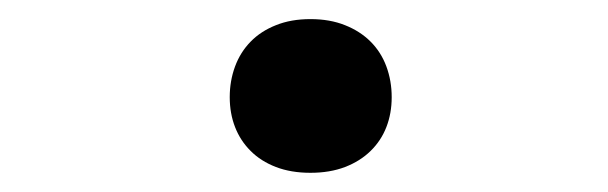

<svg xmlns="http://www.w3.org/2000/svg" viewBox="-20 -172 640 202"><path d="M221.7 -69.8Q221.7 -86.9 227.3 -102.1Q232.9 -117.2 243.7 -128.2Q254.4 -139.2 270.3 -145.5Q286.1 -151.9 306.6 -151.9Q327.1 -151.9 343 -145.5Q358.9 -139.2 369.9 -128.2Q380.9 -117.2 386.5 -102.1Q392.1 -86.9 392.1 -69.8Q392.1 -52.7 386.5 -38.3Q380.9 -23.9 369.9 -13.2Q358.9 -2.4 343 3.7Q327.1 9.8 306.6 9.8Q286.1 9.8 270.3 3.7Q254.4 -2.4 243.7 -13.2Q232.9 -23.9 227.3 -38.3Q221.7 -52.7 221.7 -69.8Z"/></svg>

Font: Roboto Mono
Style: Regular
Weight: 500
Designer: Google
Version: Version 2.000986; 2015; ttfautohint (v1.3)